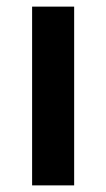

<svg xmlns="http://www.w3.org/2000/svg" viewBox="-20 -560 321 580"><path d="M204 -540V0H77V-540Z"/></svg>

Font: Pathway Extreme 8pt Thin 12pt SemiBold
Style: Regular
Weight: 600
Version: Version 1.001;gftools[0.9.26]